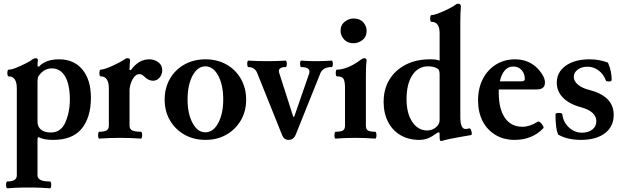

<svg xmlns="http://www.w3.org/2000/svg" viewBox="-20 -746 3364 1039"><path d="M20 273Q15 273 13.5 263.5Q12 254 13.5 245Q15 236 20 236Q71 236 71 203V-268Q71 -333 26 -333Q22 -333 20.5 -342Q19 -351 20.5 -360Q22 -369 26 -369Q42 -369 67 -379Q92 -389 115.5 -401Q139 -413 148 -419Q153 -424 160.5 -427.5Q168 -431 172 -431Q185 -431 185 -421Q184 -413 183.5 -404.5Q183 -396 183 -388L190 -385Q227 -425 300 -425Q380 -425 426 -369.5Q472 -314 472 -217Q472 -107 418 -45Q368 11 268 11Q214 11 190 -4Q183 -4 183 8V203Q183 219 199 227.5Q215 236 250 236Q255 236 256.5 245Q258 254 256.5 263.5Q255 273 250 273Q222 271 203.5 270Q185 269 170 269Q155 269 135 269Q116 269 100.5 269Q85 269 66.5 270Q48 271 20 273ZM254 -29Q305 -29 329 -74Q358 -132 358 -208Q358 -288 332.5 -332Q307 -376 260 -376Q218 -376 189 -335Q183 -326 183 -301V-87Q183 -60 202 -44.5Q221 -29 254 -29Z M517 4Q513 4 511.5 -5Q510 -14 511.5 -23.5Q513 -33 517 -33Q543 -33 556 -40Q569 -47 569 -66V-268Q569 -333 524 -333Q520 -333 518.5 -342Q517 -351 518.5 -360Q520 -369 524 -369Q535 -369 553.5 -375.5Q572 -382 592.5 -391.5Q613 -401 629.5 -410Q646 -419 653 -424Q661 -431 669 -431Q683 -431 684 -421Q681 -394 681 -368L688 -366Q730 -425 787 -425Q816 -425 837 -409Q858 -393 858 -367Q858 -342 843 -325.5Q828 -309 808 -309Q783 -309 758 -334Q747 -345 734 -345Q719 -345 707 -330.5Q695 -316 688 -295.5Q681 -275 681 -255V-66Q681 -47 696 -40Q711 -33 742 -33Q747 -33 748.5 -23.5Q750 -14 748.5 -5Q747 4 742 4Q714 2 686 1Q658 0 630 0Q602 0 574 1Q546 2 517 4Z M1092 11Q1028 11 978 -17.5Q928 -46 899.5 -95Q871 -144 871 -207Q871 -270 899.5 -319.5Q928 -369 978 -397Q1028 -425 1092 -425Q1156 -425 1205.5 -397Q1255 -369 1283.5 -319.5Q1312 -270 1312 -207Q1312 -144 1283.5 -95Q1255 -46 1205.5 -17.5Q1156 11 1092 11ZM1091 -30Q1134 -30 1161 -80.5Q1188 -131 1188 -208Q1188 -286 1161 -336.5Q1134 -387 1091 -387Q1049 -387 1022 -336.5Q995 -286 995 -208Q995 -131 1022 -80.5Q1049 -30 1091 -30Z M1542 11Q1517 11 1507 -14L1373 -348Q1360 -383 1324 -383Q1320 -383 1318.5 -392Q1317 -401 1318.5 -409.5Q1320 -418 1324 -418Q1375 -415 1424 -415Q1474 -415 1525 -418Q1530 -418 1531.5 -409.5Q1533 -401 1531.5 -392Q1530 -383 1525 -383Q1503 -383 1494 -374Q1485 -365 1492 -348L1567 -114H1572L1652 -345Q1666 -383 1610 -383Q1606 -383 1604.5 -392Q1603 -401 1604.5 -409.5Q1606 -418 1610 -418Q1651 -415 1692 -415Q1734 -415 1774 -418Q1779 -418 1780.5 -409.5Q1782 -401 1780.5 -392Q1779 -383 1774 -383Q1727 -383 1713 -348L1581 -19Q1569 11 1542 11Z M1893 -512Q1860 -512 1841.5 -533Q1823 -554 1823 -579Q1823 -611 1845.5 -628.5Q1868 -646 1893 -646Q1927 -646 1945.5 -625.5Q1964 -605 1964 -579Q1964 -547 1941.5 -529.5Q1919 -512 1893 -512ZM1796 4Q1792 4 1790.5 -5Q1789 -14 1790.5 -23.5Q1792 -33 1796 -33Q1825 -33 1836 -40Q1847 -47 1847 -66V-272Q1847 -303 1839.5 -318Q1832 -333 1803 -333Q1799 -333 1797.5 -342Q1796 -351 1797.5 -360Q1799 -369 1803 -369Q1831 -369 1865.5 -383.5Q1900 -398 1931 -422Q1943 -431 1951 -431Q1964 -431 1964 -418Q1961 -397 1960.5 -375.5Q1960 -354 1960 -333V-66Q1960 -47 1971 -40Q1982 -33 2010 -33Q2015 -33 2016.5 -23.5Q2018 -14 2016.5 -5Q2015 4 2010 4Q1983 2 1956.5 1Q1930 0 1903 0Q1876 0 1849.5 1Q1823 2 1796 4Z M2370 17Q2363 17 2361 12.5Q2359 8 2359 -5V-19Q2359 -30 2354 -30Q2349 -30 2340 -23Q2317 -6 2296 2.5Q2275 11 2248 11Q2191 11 2147.5 -14.5Q2104 -40 2080 -86.5Q2056 -133 2056 -195Q2056 -264 2087.5 -315.5Q2119 -367 2175.5 -396Q2232 -425 2307 -425Q2326 -425 2337 -423.5Q2348 -422 2359 -418V-567Q2359 -628 2314 -628Q2310 -628 2308.5 -637Q2307 -646 2308.5 -655Q2310 -664 2314 -664Q2325 -664 2344.5 -671Q2364 -678 2385 -687.5Q2406 -697 2423 -706.5Q2440 -716 2446 -721Q2451 -726 2459 -726Q2474 -726 2474 -710Q2471 -676 2471 -628V-113Q2471 -48 2499 -48Q2508 -48 2518 -51Q2524 -53 2528 -44.5Q2532 -36 2533 -26Q2534 -16 2529 -15Q2504 -11 2473.5 -5.5Q2443 0 2415.5 5.5Q2388 11 2370 17ZM2292 -40Q2319 -40 2340 -58Q2359 -74 2359 -97V-339Q2359 -355 2357 -362Q2355 -369 2351 -372Q2341 -380 2327 -383.5Q2313 -387 2297 -387Q2243 -387 2211.5 -339.5Q2180 -292 2180 -209Q2180 -133 2211 -86.5Q2242 -40 2292 -40Z M2765 11Q2706 11 2661 -16Q2616 -43 2591.5 -91Q2567 -139 2567 -203Q2567 -268 2592.5 -318Q2618 -368 2663.5 -396.5Q2709 -425 2767 -425Q2847 -425 2897 -367Q2929 -330 2929 -299Q2929 -262 2885 -262H2679Q2679 -254 2679 -244Q2679 -156 2712.5 -108Q2746 -60 2807 -60Q2847 -60 2889 -87Q2895 -91 2903.5 -83.5Q2912 -76 2918 -66Q2924 -56 2920 -52Q2860 11 2765 11ZM2758 -386Q2730 -386 2711.5 -365Q2693 -344 2685 -306H2802Q2820 -306 2820 -318Q2820 -348 2802.5 -367Q2785 -386 2758 -386Z M3123 11Q3050 11 3000 -18Q2986 -52 2986 -126Q2986 -135 3003 -135Q3023 -135 3023 -127Q3028 -85 3058.5 -56.5Q3089 -28 3129 -28Q3164 -28 3185.5 -45Q3207 -62 3207 -90Q3207 -143 3123 -166Q3060 -183 3026.5 -217.5Q2993 -252 2993 -298Q2993 -356 3041.5 -390.5Q3090 -425 3171 -425Q3224 -425 3270 -407Q3281 -382 3285.5 -358.5Q3290 -335 3290 -314Q3290 -305 3275 -305Q3261 -305 3259 -310Q3246 -345 3219 -365Q3192 -385 3159 -385Q3127 -385 3106 -369Q3085 -353 3085 -330Q3085 -307 3107.5 -288Q3130 -269 3167 -260Q3301 -226 3301 -125Q3301 -61 3253.5 -25Q3206 11 3123 11Z"/></svg>

Font: Junicode
Style: Bold
Weight: 700
Designer: Peter S. Baker
Version: Version 2.100; ttfautohint (v1.8.4)